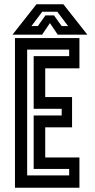

<svg xmlns="http://www.w3.org/2000/svg" viewBox="-20 -878 442 898"><path d="M50 0V-700H351.5V-558.5H191.5V-424H317V-282.5H191.5V-141.5H351.5V0ZM107 -57.5H303.5V-88H137.5V-338H268.5V-369H137.5V-615.5H303.5V-646H107ZM150.5 -858H276.5L388.5 -716H250L213.5 -770L177 -716H38.5ZM177.5 -823 127 -756H157L192.5 -806H232.5L268.5 -756H298.5L248 -823Z"/></svg>

Font: Tourney Condensed SemiBold
Style: Regular
Weight: 600
Width: 3
Designer: Tyler Finck
Foundry: Etcetera Type Co
Version: Version 1.010; ttfautohint (v1.8.3)